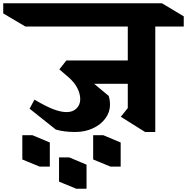

<svg xmlns="http://www.w3.org/2000/svg" viewBox="-146 -806 1156 1187"><path d="M814 -642V10H751L601 -84L644 -138V-288H436L526 -213Q534 -189 534 -157Q534 -113 506 -74.5Q478 -36 429 -13Q380 10 319 10Q250 10 199 -5L37 -134L67 -190Q140 -147 185.5 -130Q231 -113 266 -113Q304 -113 327 -135.5Q350 -158 350 -193Q350 -227 331.5 -262.5Q313 -298 277 -329L221 -377L264 -432H644V-642H11L-126 -723V-786H855L990 -705V-642ZM162 224H99L-8 180V30H55L162 75ZM389 361H326L219 317V167H282L389 212ZM600 224H537L430 180V30H493L600 75Z"/></svg>

Font: InknutAntiqua
Style: Bold
Weight: 700
Designer: Claus Eggers Srensen
Foundry: Claus Eggers Srensen
Version: Version 1.000; ttfautohint (v1.2) -l 7 -r 28 -G 50 -x 13 -D 